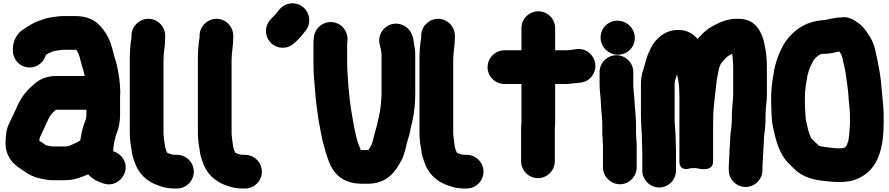

<svg xmlns="http://www.w3.org/2000/svg" viewBox="-20 -863 5224 1128"><path d="M686.5 -317C686.5 -353.5 682.8 -391.6 676.9 -426.4C672.1 -452.9 667.2 -487.5 656.1 -516.3C653 -524.5 649 -543.9 644.1 -561.3L635.9 -589.7C631.8 -602.9 629.4 -611.9 625.3 -621.2L617.2 -639.4C602.7 -671.4 577.4 -703.8 552.9 -726C519.7 -754.8 474.4 -768.5 424 -768.5H361C349.5 -768.5 335.8 -768.9 323.7 -767.1C290.9 -762.4 258.2 -760 223.5 -746C208.7 -740.7 190.6 -735.8 169.8 -723.2L156.8 -715.8C143.6 -708.5 123.8 -695.3 113.2 -688.2C81.2 -666.9 55.5 -624.2 55.5 -575V-566C55.5 -512.6 99.1 -466.5 154 -466.5C202.1 -466.5 238.4 -500.3 250 -541.1L267.5 -550.8C279.2 -556.6 293.2 -562.6 303 -564C323 -567.6 340.2 -570.5 359 -570.5H424C425.6 -570.5 426.5 -570.2 428.2 -569.9C432.3 -564.6 436.7 -556.8 442.7 -544.7C450.9 -523.5 455.8 -488.1 469.2 -451.8L473.5 -434.5C474.7 -429 476.1 -422.6 477.4 -416.5H311C241.6 -416.5 203.7 -390.7 167.7 -357.7C132.2 -325.3 107 -293.9 86 -248.8L74.2 -223.2C59.8 -194.3 45.6 -161 32.5 -134.8C17.4 -104.7 12.5 -61 12.5 -21C12.5 35.8 38 77.5 70.3 106.2C89.4 122.7 109.2 132.8 118.6 140.3C151.3 166.4 192.9 182.5 237.7 190L254.5 192.9C263.5 194.5 273.9 195.5 284 195.5H365C417.6 195.5 458.4 177.6 497.8 161.1C522.4 188.5 555.7 205.8 591.6 216C651.6 233.5 701.3 192.1 714 148.5C731.7 87.7 690.7 38.7 645.5 25.7V14.5C646 10.2 646.2 8.8 646.4 2.2C647.8 -4.6 649.5 -12.9 649.5 -21C655.5 -42.1 657.4 -59 663.7 -74.9C678 -109.6 685.5 -146.6 685.5 -191V-304C685.5 -307.3 686.5 -312.8 686.5 -317ZM487.5 -218.5V-182.3L485.9 -169.5C484.8 -162.9 482.9 -156.4 479.7 -149.2C464.8 -115.6 457.8 -77.5 452.1 -39L441.4 -31.4C432.6 -26.1 428.3 -24.7 420.3 -21C396.7 -10.2 382.9 -2.5 365 -2.5H290C288.2 -2.5 285.9 -2.7 284.3 -3L267.5 -5.9C260.1 -7.2 248.1 -9.9 243.4 -13.6C234.7 -22.2 223.9 -27.8 211.5 -34.9C211.6 -40.9 212.1 -48.4 212.8 -51.9C213.4 -52.9 214 -54.1 214.5 -55.2C225.6 -81.3 241.3 -110.8 254.4 -142L263.8 -162.8C274.9 -184.7 279.6 -190.5 300.2 -211.2C302.8 -213.3 305.6 -215.6 309.1 -218.5Z M995 45.5C994 45.5 993.2 45.4 991.9 45.1L974.1 39.2C965 36.6 965.7 36.6 963.4 34.7C959 31.2 952.4 10.6 950.9 2.5L948.1 -13.6C945.1 -37 940.5 -66 940.5 -85V-511C940.5 -554.8 950.5 -593.6 950.5 -644V-653C950.5 -706.4 906.9 -752.5 852 -752.5C797.8 -752.5 752.5 -707.3 752.5 -653V-641.6C745.2 -602.8 742.5 -555.2 742.5 -511V-85C742.5 -51.2 746.4 -14.1 753 16.2L754.8 32C757.9 52 762.7 66.5 768.4 81.8C790.1 155 842.1 204.2 912.6 227.7L939 235.8C959.7 242.2 984.8 244.5 1010 244.5H1019C1073.6 244.5 1118.5 200.5 1118.5 145.5C1118.5 90.5 1073.6 46.5 1019 46.5H1010C1007.8 46.5 999.7 45.5 995 45.5Z M1395 45.5C1394 45.5 1393.2 45.4 1391.9 45.1L1374.1 39.2C1365 36.6 1365.7 36.6 1363.4 34.7C1359 31.2 1352.4 10.6 1350.9 2.5L1348.1 -13.6C1345.1 -37 1340.5 -66 1340.5 -85V-511C1340.5 -554.8 1350.5 -593.6 1350.5 -644V-653C1350.5 -706.4 1306.9 -752.5 1252 -752.5C1197.8 -752.5 1152.5 -707.3 1152.5 -653V-641.6C1145.2 -602.8 1142.5 -555.2 1142.5 -511V-85C1142.5 -51.2 1146.4 -14.1 1153 16.2L1154.8 32C1157.9 52 1162.7 66.5 1168.4 81.8C1190.1 155 1242.1 204.2 1312.6 227.7L1339 235.8C1359.7 242.2 1384.8 244.5 1410 244.5H1419C1473.6 244.5 1518.5 200.5 1518.5 145.5C1518.5 90.5 1473.6 46.5 1419 46.5H1410C1407.8 46.5 1399.7 45.5 1395 45.5Z M1640.5 -582.5C1666.2 -582.5 1688.7 -590.8 1709.6 -610.5C1731 -629.1 1750.3 -649.3 1767.8 -673.2L1775.3 -682.6C1811.2 -727.5 1799.9 -790 1759.8 -821.9C1715.2 -857.3 1652.9 -846.7 1620.7 -806.4L1612.7 -796.4C1602.8 -784 1603.8 -783.8 1592.5 -772.5L1578.5 -758.5C1563.9 -743.9 1542.5 -719.2 1542.5 -682C1542.5 -628.3 1584.9 -582.5 1640.5 -582.5Z M1859.3 -710.1C1839.5 -693.4 1826.9 -670.6 1823.7 -643.9L1822.6 -632C1821.8 -621.2 1821.5 -613.1 1821.5 -605V-496C1821.5 -427.5 1826 -393.3 1831.6 -325.4C1834.9 -272.1 1842.9 -216.5 1848.9 -174.8C1853.3 -142 1863.3 -99 1868 -69.7C1873.9 -36.7 1879.4 -18.2 1886.9 6.1L1892.8 29.8C1896.9 43.7 1900.4 54.1 1904.9 66.2C1915.1 93.4 1924.3 121.9 1950 151.8C1986.3 197.3 2043.6 216.5 2108 216.5H2146C2173.4 216.5 2194.7 210 2212.3 204.8C2279.9 182.2 2311.5 127.1 2336.8 82.2C2361 38.1 2367.2 -19.2 2379.2 -52.2C2386.9 -73.3 2393.3 -116.1 2397.8 -131C2404.9 -153.9 2406.5 -173.2 2410.9 -195.2C2417.8 -236.9 2419.5 -280.2 2419.5 -323V-536C2419.5 -555.1 2418.4 -571.2 2415.9 -585.5L2413.1 -601.3C2408.9 -638.4 2400.5 -687.6 2353.3 -712.2C2299.3 -740.5 2241.9 -715.2 2219 -670.7C2207.8 -649.1 2204.4 -622.6 2212 -596.5C2214.4 -588.2 2215.7 -580.8 2218.1 -571.2L2219.8 -557.3C2220.4 -552.7 2220.8 -549.1 2221.5 -544.4V-303.5C2219.4 -276.8 2218.5 -249 2215 -227.9L2211.2 -203.4C2204.8 -176.9 2198.1 -136 2191.3 -115.5C2183.3 -90 2175 -53.3 2168 -27.5C2161.7 -7.7 2155.7 0.6 2144.4 18.5H2103.2C2103.2 18.5 2101.9 18.2 2099.4 17.7C2096.9 11.9 2093.2 2.9 2089.9 -5.7C2076.8 -38.4 2071.5 -64.4 2062.8 -106.4C2047.8 -184.5 2036 -250.7 2028.4 -339.7C2024.4 -406.4 2019.5 -437.2 2019.5 -496V-605C2019.5 -606.3 2019.6 -608.2 2020.3 -614L2021.4 -625.8C2023.5 -652.3 2015 -677.7 1998.4 -697.9C1964.9 -738.5 1902.8 -746.9 1859.3 -710.1Z M2697 45.5C2696 45.5 2695.2 45.4 2693.9 45.1L2676.1 39.2C2667 36.6 2667.7 36.6 2665.4 34.7C2661 31.2 2654.4 10.6 2652.9 2.5L2650.1 -13.6C2647.1 -37 2642.5 -66 2642.5 -85V-511C2642.5 -554.8 2652.5 -593.6 2652.5 -644V-653C2652.5 -706.4 2608.9 -752.5 2554 -752.5C2499.8 -752.5 2454.5 -707.3 2454.5 -653V-641.6C2447.2 -602.8 2444.5 -555.2 2444.5 -511V-85C2444.5 -51.2 2448.4 -14.1 2455 16.2L2456.8 32C2459.9 52 2464.7 66.5 2470.4 81.8C2492.1 155 2544.1 204.2 2614.6 227.7L2641 235.8C2661.7 242.2 2686.8 244.5 2712 244.5H2721C2775.6 244.5 2820.5 200.5 2820.5 145.5C2820.5 90.5 2775.6 46.5 2721 46.5H2712C2709.8 46.5 2701.7 45.5 2697 45.5Z M3043.5 -698V-567.5H2944C2889.1 -567.5 2844.5 -522.4 2844.5 -468C2844.5 -413 2889.9 -369.5 2944 -369.5H3043.5V-142C3043.5 -136.8 3041.5 -124.1 3041.5 -110V84C3041.5 138.6 3085.5 183.5 3140.5 183.5C3195.5 183.5 3239.5 138.6 3239.5 84V-110C3239.5 -114.5 3241.5 -127.3 3241.5 -142V-369.5H3302C3318.2 -369.5 3332 -370.4 3347.9 -373.5C3358.4 -373.6 3371.2 -374.5 3384.1 -376.8C3418.5 -379.9 3442.9 -394.3 3460.4 -419.7C3510.2 -491.9 3447.7 -588.1 3362.6 -573.9L3351.3 -571.9C3337.5 -569.4 3319.3 -568.9 3308.6 -567.5H3241.5V-698C3241.5 -752.5 3196.6 -796.5 3142.5 -796.5C3088.5 -796.5 3043.5 -752.5 3043.5 -698Z M3502.5 -440V-370C3502.5 -323.1 3510.5 -286.6 3510.5 -249.2C3512.5 -202.1 3518.5 -171.2 3518.5 -132V-84C3518.5 -73.3 3519 -64.2 3520.5 -53.3V-42C3520.5 -32.2 3521 -24.1 3522.5 -13.3V120C3522.5 174.2 3567.7 219.5 3622 219.5C3676.9 219.5 3720.5 173.4 3720.5 120V-2.7C3721.5 -19.5 3718.5 -36.5 3718.5 -42C3718.5 -58.4 3716.5 -74.3 3716.5 -84V-132C3716.5 -180.2 3710.4 -215.3 3708.5 -256.6C3706.8 -297.3 3700.5 -335.9 3700.5 -370V-440C3700.5 -494.5 3655.6 -538.5 3601.5 -538.5C3547.5 -538.5 3502.5 -494.5 3502.5 -440ZM3508.5 -643C3508.5 -586.8 3554.6 -541.5 3610.5 -541.5C3664.7 -541.5 3709.5 -584.8 3709.5 -640C3709.5 -696.4 3662.4 -741.5 3607.5 -741.5C3553.3 -741.5 3508.5 -698.2 3508.5 -643Z M3971.5 -298V85C3971.5 150.6 4037.1 125.2 4037.1 125.2C4044.9 125.2 4061.1 124.2 4068.8 124.5C4074.7 124.7 4169.5 154.5 4169.5 85V-131C4169.5 -151.9 4169.8 -172.6 4170.5 -192.8C4171.7 -229.5 4177.2 -261.1 4180.3 -300.8C4186.2 -340.3 4188.1 -384.7 4194.5 -412.5C4200 -435.6 4200.7 -448.7 4205.5 -464.9L4213.1 -485.1C4215.7 -488.7 4218.7 -493.3 4222.7 -499.4C4227.2 -504.9 4237.6 -513.7 4248.6 -526.5C4253.9 -531.6 4258.9 -535 4269.1 -540.1C4273 -541.9 4277.1 -544.1 4281.8 -546.6C4282.9 -538.3 4283.9 -528.7 4284.6 -519.3L4286.6 -491.1C4287.2 -483.6 4287.5 -477.1 4287.5 -470V-309C4287.5 -275.7 4279.5 -229.7 4279.5 -184V-161C4279.5 -154.7 4279.2 -148.3 4278.6 -141L4276.7 -116.5C4273 -93.6 4269.5 -63.2 4269.5 -36C4269.5 -20.8 4265.5 15.1 4265.5 40V46.1C4264.4 53.8 4263.5 65.8 4263.5 76C4263.5 81.4 4262.5 86.5 4262.5 92C4262.5 101.3 4261.5 106 4261.5 113V136C4261.5 189.9 4305.6 235.5 4360.5 235.5C4415.4 235.5 4459.5 189.9 4459.5 136V117C4459.5 108.1 4461.5 93.3 4461.5 76C4461.5 67.2 4463.5 57.3 4463.5 40C4463.5 20.5 4467.5 -7.2 4467.5 -34C4467.5 -69.5 4477.5 -109 4477.5 -158V-184C4477.5 -190.8 4478.5 -199.6 4478.5 -208C4478.5 -238.2 4485.5 -265 4485.5 -307V-470C4485.5 -482.2 4485.2 -493.9 4484.4 -506.4L4482.4 -535.6C4482.4 -536.1 4482.3 -537 4482.2 -537.7C4472.3 -616.6 4452.2 -752.5 4321 -752.5H4304C4264.3 -752.5 4229.7 -740.4 4203.3 -728.1C4166.5 -711.3 4129.8 -691.4 4099.4 -656.5L4087.5 -644.5C4084.1 -641.1 4081.6 -638.4 4078.1 -634.4C4052.5 -664.5 4018.9 -683.6 3979.8 -686.4C3936.8 -689.7 3903.3 -679.4 3875.4 -661.3C3844.5 -640.8 3814.6 -609.4 3798.8 -569.7C3777.5 -529.6 3770.2 -486.5 3758.7 -451.6C3749.5 -427 3745.5 -395.6 3745.5 -367V-182C3745.5 -134.8 3751.5 -82.1 3751.5 -40C3751.5 -17.9 3753.5 12.4 3753.5 30V139C3753.5 193.2 3798.7 238.5 3853 238.5C3907.9 238.5 3951.5 192.4 3951.5 139V30C3951.5 6.8 3949.5 -21.8 3949.5 -43C3949.5 -81 3945.5 -115.3 3943.5 -148.1V-367C3943.5 -388.4 3946.7 -390.5 3952.4 -409.9L3957.4 -426.5C3963.3 -403.4 3967.4 -380.8 3969.5 -352.6C3969.6 -347.1 3969.9 -341.6 3970.5 -335.8V-327C3970.5 -317.6 3971.5 -308.2 3971.5 -298Z M4812 -744.5C4811.1 -744.5 4809.5 -744.4 4808.3 -744.3C4716 -735.1 4657.7 -693.7 4611.4 -640.3C4571.8 -592.7 4543.4 -522.7 4529.3 -456.9C4529.2 -456.5 4529.1 -455.7 4529 -455.2L4521 -406.9C4515.2 -369.5 4510.5 -331.5 4510.5 -286C4510.5 -264.5 4510.8 -245.1 4511.5 -223.1C4514.2 -184.9 4512.7 -150.6 4522.5 -110.4C4536.6 -46.8 4551.6 15.2 4589.1 68.2C4603 88.7 4618.5 101.5 4629.5 112.5L4646.5 129.5C4687.4 170.4 4743.6 190.4 4806.3 198.2C4840.8 202.5 4874.6 206.5 4917 206.5C4927.8 206.5 4937.2 205.2 4947.3 204.4C4991.2 201.7 5026.4 184.9 5050.7 169.9C5147.1 110.6 5171.5 -12.8 5171.5 -140V-185C5171.5 -222.4 5166.9 -260.4 5164.3 -292.4L5159.4 -342.2C5156.1 -385.9 5151.5 -426 5142.7 -467.5C5138.6 -488.3 5136 -510.2 5129.2 -535C5125 -550.1 5124 -569 5115.4 -593.5C5109 -611.5 5102.1 -631.1 5086.2 -653.8C5070.2 -679.4 5052.3 -707.4 5019.1 -730C5004.1 -740.2 4969.4 -769.6 4920 -760.5C4871.6 -759.8 4839.3 -744.5 4812 -744.5ZM4910.6 -560.9C4913.8 -556 4916.6 -551.8 4921.6 -544.7C4923.2 -541.1 4925.4 -534.3 4929 -524.6C4931.3 -518.7 4931.3 -507.3 4937.8 -484.2C4946.4 -449.4 4953.1 -405.7 4957.8 -363.6L4962.7 -324.2L4966.6 -274.1C4968.8 -245.9 4973.5 -213.1 4973.5 -185V-140C4973.5 -128.5 4972.9 -118.1 4971.7 -106.8C4969.2 -80.4 4968 -52 4963.8 -36C4954.3 -3 4949.1 3.8 4931.4 7.5C4925.4 7.6 4919.9 7.8 4911.5 8.5H4898.8C4877.1 6.4 4849.3 4.3 4831.7 1.1C4817.9 -1.4 4799.8 -3 4794.4 -5.2C4786.2 -10.2 4778.1 -20 4767.9 -29C4751.4 -43.7 4742.8 -53.4 4737.9 -69.8C4732.6 -87.4 4730 -88.4 4724.6 -114C4718.1 -142.6 4713.9 -155.4 4712.4 -181.7C4709.7 -213 4708.5 -250.1 4708.5 -285C4708.5 -334.8 4715.7 -373.5 4723.8 -419.7C4731.2 -451.8 4748.2 -492.7 4763.1 -513.3C4781.7 -533.8 4796.3 -546.5 4816 -546.5C4855.6 -546.5 4881.6 -554.6 4910.6 -560.9Z"/></svg>

Font: Smoothie
Style: ExBd
Weight: 800
Foundry: Cannot Into Space Fonts
Version: Version 0.8